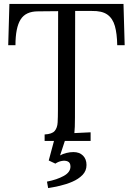

<svg xmlns="http://www.w3.org/2000/svg" viewBox="-20 -720 680 981"><path d="M579 -489Q578 -548 567 -587Q556 -626 528.5 -645.5Q501 -665 449 -664H364L363 -119Q363 -66 360 -40Q381 -41 401.5 -42Q422 -43 443 -44V0H208V-33Q246 -35 259.5 -51Q273 -67 274.5 -94.5Q276 -122 276 -156L277 -663L174 -662Q111 -662 85 -620Q59 -578 59 -489H22L28 -700H611L617 -489ZM226 241 220 208Q271 198 305.5 179Q340 160 340 131Q340 111 326.5 105Q313 99 295 102.5Q277 106 263 116L229 100L258 -8H314L287 74Q301 66 319.5 61.5Q338 57 355 57Q386 57 404 75Q422 93 422 123Q422 153 401.5 174Q381 195 349.5 208.5Q318 222 285 229.5Q252 237 226 241Z"/></svg>

Font: Lora
Style: Regular
Weight: 400
Designer: Olga Karpushina, Alexei Vanyashin (Cyrillic)
Foundry: Cyreal
Version: Version 3.005; ttfautohint (v1.8.4.7-5d5b)